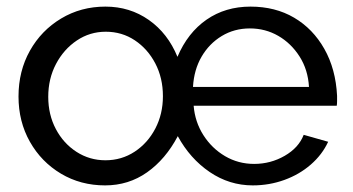

<svg xmlns="http://www.w3.org/2000/svg" viewBox="-20 -551 1068 581"><path d="M298 10Q224 10 164.5 -25.5Q105 -61 70.5 -122Q36 -183 36 -259Q36 -336 70.5 -397.5Q105 -459 165 -495Q225 -531 299 -531Q373 -531 430.5 -490.5Q488 -450 517 -379Q548 -452 605 -491.5Q662 -531 738 -531Q813 -531 870 -497.5Q927 -464 961.5 -403Q996 -342 1000 -261Q1000 -255 1000 -245.5Q1000 -236 999 -231H566Q570 -182 595.5 -142Q621 -102 661 -78.5Q701 -55 749 -55Q799 -55 841.5 -79.5Q884 -104 899 -143L973 -122Q955 -83 920.5 -53Q886 -23 840.5 -6.5Q795 10 745 10Q674 10 614.5 -30.5Q555 -71 518 -139Q481 -69 425 -29.5Q369 10 298 10ZM915 -288Q912 -340 886.5 -380Q861 -420 822 -442.5Q783 -465 736 -465Q689 -465 651 -442Q613 -419 590 -379.5Q567 -340 564 -288ZM299 -66Q348 -66 387.5 -92Q427 -118 450 -162Q473 -206 473 -260Q473 -315 450 -359Q427 -403 388 -429Q349 -455 300 -455Q252 -455 212.5 -428.5Q173 -402 149.5 -357.5Q126 -313 126 -258Q126 -204 149 -160.5Q172 -117 211.5 -91.5Q251 -66 299 -66Z"/></svg>

Font: Raleway Medium
Style: Regular
Weight: 500
Designer: Matt McInerney, Pablo Impallari, Rodrigo Fuenzalida
Foundry: Matt McInerney, Pablo Impallari, Rodrigo Fuenzalida
Version: Version 4.026